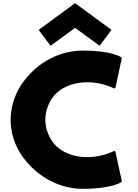

<svg xmlns="http://www.w3.org/2000/svg" viewBox="-20 -1165 866 1207"><path d="M739 -18 746 -25 706 -210 699 -217C699 -217 626 -177 530 -177C441 -177 376 -206 331 -249C286 -296 265 -357 265 -413C265 -468 286 -528 331 -576C375 -618 441 -648 530 -648C626 -648 699 -608 699 -608L706 -615L746 -800L739 -807C739 -807 680 -847 501 -847C379 -847 263 -795 180 -712L173 -705C96 -628 47 -525 47 -411C47 -299 95 -198 171 -122L172 -121L179 -114C263 -30 379 22 501 22C680 22 739 -18 739 -18ZM231 -983 224 -976 292 -885 299 -878 452 -990 605 -878 612 -885 680 -976 673 -983 452 -1145Z"/></svg>

Font: Hussar Woodtype
Style: Blk
Weight: 900
Foundry: Cannot Into Space Fonts
Version: Version 1.07